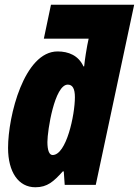

<svg xmlns="http://www.w3.org/2000/svg" viewBox="-20 -780 586 810"><path d="M129 10C180 10 206 -14 245 -57H249L253 0H384L546 -760H195L165 -617H354L348 -588C345 -571 339 -538 335 -500H332C311 -546 269 -563 223 -563C82 -563 14 -291 14 -156C14 -54 58 10 129 10ZM202 -126C188 -126 180 -145 180 -181C180 -229 210 -423 266 -423C286 -423 296 -406 296 -370C296 -295 260 -126 202 -126Z"/></svg>

Font: Noto Sans UI Condensed Black
Style: Italic
Weight: 900
Width: 3
Italic angle: -192°
Designer: Monotype Design Team
Foundry: Monotype Imaging Inc.
Version: Version 1.901